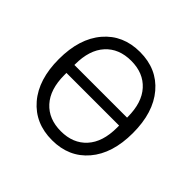

<svg xmlns="http://www.w3.org/2000/svg" viewBox="-137 -670 827 827"><g transform="rotate(45 276.5 -256.5)"><path d="M50.8 -255.9Q50.8 -380.9 112.3 -452.9Q173.8 -524.9 276.9 -524.9Q379.9 -524.9 440.9 -452.9Q502 -380.9 502 -255.9Q502 -131.3 440.9 -59.6Q379.9 12.2 276.9 12.2Q173.8 12.2 112.3 -59.6Q50.8 -131.3 50.8 -255.9ZM116.2 -285.2H437V-289.1Q437 -376.5 394 -423.8Q351.1 -471.2 276.9 -471.2Q202.1 -471.2 159.2 -423.8Q116.2 -376.5 116.2 -289.1ZM276.9 -42Q351.1 -42 394 -89.4Q437 -136.7 437 -224.1V-236.8H116.2V-224.1Q116.2 -136.7 159.2 -89.4Q202.1 -42 276.9 -42Z"/></g></svg>

Font: Anuphan Light
Style: Regular
Weight: 300
Designer: Mike Abbink, Paul van der Laan, Pieter van Rosmalen, Mint Tantisuwanna
Foundry: Bold Monday; Cadson Demak
Version: Version 3.002;hotconv 1.0.109;makeotfexe 2.5.65596